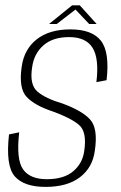

<svg xmlns="http://www.w3.org/2000/svg" viewBox="-20 -712 464 735"><path d="M154.5 3.5Q237.5 3.5 286 -33.5Q334.5 -70.5 343 -135Q356 -221 324.5 -255Q293 -289 218.5 -316Q154 -335 123.2 -361.5Q92.5 -388 103 -454.5Q110 -506.5 146 -538.2Q182 -570 244.5 -570Q309 -570 334.5 -528.8Q360 -487.5 349 -397.5L388 -405Q400.5 -512 366.5 -555.8Q332.5 -599.5 249.5 -599.5Q168.5 -599.5 120.2 -561.2Q72 -523 63 -456Q51 -374 82 -341Q113 -308 181.5 -285.5Q251 -260.5 282.2 -234Q313.5 -207.5 302.5 -134.5Q296.5 -87.5 260.8 -56.8Q225 -26 159 -26Q95 -26 68.2 -63.8Q41.5 -101.5 53.5 -205.5L14.5 -197.5Q1 -77.5 36.5 -37Q72 3.5 154.5 3.5ZM167.5 -620H197L269 -675.5L321.5 -620H350L285.5 -691.5H256Z"/></svg>

Font: Anybody SemiCondensed ExtraLight
Style: Italic
Weight: 250
Width: 4
Italic angle: -10°
Version: Version 1.113;gftools[0.9.25]